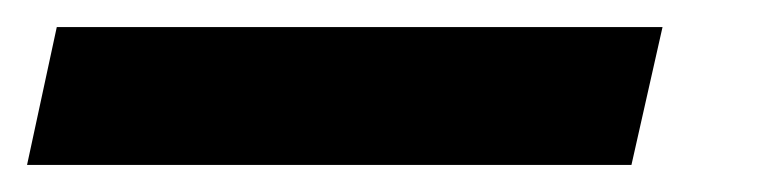

<svg xmlns="http://www.w3.org/2000/svg" viewBox="-24 59 565 142"><path d="M-4 181H443L466 79H18Z"/></svg>

Font: RazerF5 SemiBold
Style: Italic
Weight: 600
Foundry: Razer Inc.
Version: Version 2